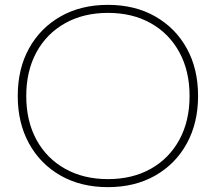

<svg xmlns="http://www.w3.org/2000/svg" viewBox="-20 -760 888 790"><path d="M424 10Q313 10 229.5 -37.5Q146 -85 99.5 -169.5Q53 -254 53 -365Q53 -477 99.5 -561Q146 -645 229.5 -692.5Q313 -740 424 -740Q535 -740 618.5 -692.5Q702 -645 748.5 -561Q795 -477 795 -365Q795 -254 748.5 -169.5Q702 -85 618.5 -37.5Q535 10 424 10ZM424 -23Q525 -23 600.5 -65.5Q676 -108 718 -185Q760 -262 760 -365Q760 -468 718 -545Q676 -622 600.5 -664.5Q525 -707 424 -707Q324 -707 248 -664.5Q172 -622 130 -545Q88 -468 88 -365Q88 -262 130 -185Q172 -108 248 -65.5Q324 -23 424 -23Z"/></svg>

Font: M PLUS 1 Thin ExtraLight
Style: Regular
Weight: 250
Version: Version 1.001